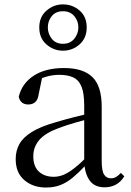

<svg xmlns="http://www.w3.org/2000/svg" viewBox="-20 -841 597 876"><path d="M189.7 14.6Q130.5 14.6 91.1 -19.1Q51.6 -52.8 51.6 -115.1Q51.6 -153.9 68.8 -184.3Q85.9 -214.6 125.4 -239Q164.9 -263.5 230.9 -282.3Q272.8 -294.9 318.8 -306.7Q364.8 -318.5 404.8 -327.7V-303.3Q364.8 -293.3 323.7 -281.5Q282.6 -269.7 248.6 -257Q185.3 -233.6 158.6 -201.7Q131.9 -169.7 131.9 -128.2Q131.9 -81.6 157.5 -58Q183.2 -34.4 225.1 -34.4Q247.6 -34.4 269.6 -43.3Q291.6 -52.2 319.7 -74.2Q347.7 -96.3 385.8 -134.4L394.5 -87.1H370.9Q339.7 -53.7 312.5 -31.1Q285.2 -8.4 256.1 3.1Q227 14.6 189.7 14.6ZM456.8 13.6Q412.1 13.6 389.8 -16.6Q367.5 -46.7 364.2 -99.7V-103.3V-359Q364.2 -415 352.1 -445.3Q339.9 -475.6 314.7 -487.6Q289.6 -499.6 250 -499.6Q221.3 -499.6 192.1 -491.4Q162.9 -483.2 129.7 -464.7L173.2 -491.9L156.8 -412.7Q153.2 -386 140.7 -375.2Q128.1 -364.3 109.4 -364.3Q73.2 -364.3 65.5 -399.7Q80.4 -461 134.1 -495.8Q187.8 -530.6 272.2 -530.6Q359.5 -530.6 401.8 -489.2Q444 -447.8 444 -354.6V-107.7Q444 -60.8 455.1 -44.2Q466.1 -27.5 486.4 -27.5Q499 -27.5 509 -33.2Q519 -38.8 531.4 -52.1L547.1 -36.7Q531.2 -10.7 508.6 1.4Q486 13.6 456.8 13.6ZM267.3 -641.2Q300.2 -641.2 318.8 -664.1Q337.5 -687.1 337.5 -715.7Q337.5 -745.6 318.8 -767.6Q300.2 -789.7 267.3 -789.7Q234.4 -789.7 216.3 -767.6Q198.2 -745.6 198.2 -715.7Q198.2 -687.1 216.3 -664.1Q234.4 -641.2 267.3 -641.2ZM267.3 -609.7Q225.2 -609.7 192.2 -638.1Q159.2 -666.6 159.2 -715.7Q159.2 -764.2 192.2 -792.6Q225.2 -821 267.3 -821Q310.5 -821 343 -793.1Q375.6 -765.2 375.6 -715.7Q375.6 -667.2 343 -638.4Q310.5 -609.7 267.3 -609.7Z"/></svg>

Font: Noto Serif SC ExtraLight
Style: Regular
Weight: 200
Designer: Ryoko NISHIZUKA 西塚涼子 (kana & ideographs); Frank Grießhammer (Latin, Greek & Cyrillic); Wenlong ZHANG 张文龙 (bopomofo); San
Foundry: Adobe
Version: Version 2.002-H1;hotconv 1.1.0;makeotfexe 2.6.0